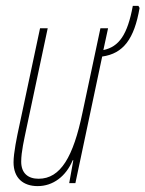

<svg xmlns="http://www.w3.org/2000/svg" viewBox="-20 -622 494 652"><path d="M108 10C160 10 204 -23 227 -78H229L215 0H236L327 -430C399 -440 436 -490 454 -595L450 -602H431C413 -504 384 -463 331 -452L347 -526H321L260 -239C229 -90 186 -15 111 -15C75 -15 52 -34 52 -73C52 -107 62 -148 70 -187L142 -526H116L46 -197C37 -156 26 -102 26 -71C26 -17 59 10 108 10Z"/></svg>

Font: Noto Sans ExtraCondensed Thin
Style: Italic
Weight: 100
Width: 2
Italic angle: -12°
Designer: Monotype Design Team
Foundry: Monotype Imaging Inc.
Version: Version 2.013